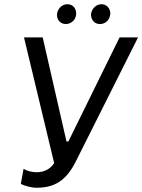

<svg xmlns="http://www.w3.org/2000/svg" viewBox="-20 -876 670 904"><path d="M152 8C236 8 291 -25 336 -114L630 -700H543L302 -210H293L181 -700H93L235 -108C215 -77 183 -65 153 -65C131 -65 107 -71 91 -81L78 -10C95 -1 129 8 152 8ZM286 -763C309 -761 334 -777 338 -804C342 -833 326 -854 301 -856C276 -858 253 -839 249 -813C245 -787 261 -765 286 -763ZM446 -763C471 -761 494 -776 499 -807C502 -829 488 -854 461 -856C436 -858 413 -838 409 -812C406 -791 419 -765 446 -763Z"/></svg>

Font: Fixel Text 20240404
Style: Italic
Weight: 400
Width: 4
Italic angle: -10°
Designer: AlfaBravo + MacPaw
Foundry: Kyrylo Tkachov, Marchela Mozhyna, Serhii Makarenko, Maria Weinstein, Zakhar Kryvoshyya
Version: Version 1.211;Glyphs 3.2 (3225)